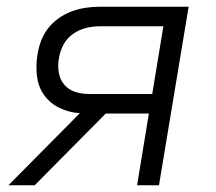

<svg xmlns="http://www.w3.org/2000/svg" viewBox="-20 -550 640 570"><path d="M5 0 217 -214Q185 -216 157 -229.5Q129 -243 111.5 -267Q94 -291 90 -322.5Q86 -354 91 -386Q94 -407 101.5 -427.5Q109 -448 122.5 -465.5Q136 -483 154.5 -496Q173 -509 193.5 -516.5Q214 -524 235 -527Q256 -530 277 -530H540L452 0H387L422 -213H294L83 0ZM244 -271H432L465 -472H277Q256 -472 235.5 -467Q215 -462 197 -449.5Q179 -437 168.5 -417.5Q158 -398 155 -377Q151 -356 154.5 -335Q158 -314 170.5 -299Q183 -284 202.5 -277.5Q222 -271 244 -271Z"/></svg>

Font: Iosevka Curly Light Extended
Style: Italic
Weight: 300
Width: 7
Italic angle: -9°
Monospace: yes
Designer: Belleve Invis
Foundry: Belleve Invis
Version: Version 11.1.0; ttfautohint (v1.8.3)